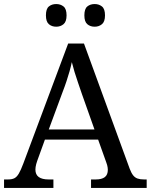

<svg xmlns="http://www.w3.org/2000/svg" viewBox="-20 -929 745 949"><path d="M0 0V-42H19Q39 -42 51 -48Q63 -54 73 -71Q83 -88 95 -120L317 -714H395L621 -95Q629 -74 638 -62.5Q647 -51 660 -46.5Q673 -42 692 -42H705V0H430V-42H453Q483 -42 498 -53.5Q513 -65 513 -90Q513 -96 512 -101.5Q511 -107 509.5 -113.5Q508 -120 505 -127L465 -239H202L164 -134Q161 -126 159 -118Q157 -110 156 -103.5Q155 -97 155 -91Q155 -66 171.5 -54Q188 -42 221 -42H244V0ZM221 -289H447L385 -464Q375 -494 365.5 -521Q356 -548 348.5 -573Q341 -598 335 -622Q330 -598 323.5 -575.5Q317 -553 309 -528.5Q301 -504 289 -473ZM448 -797Q426 -797 411.5 -809.5Q397 -822 397 -853Q397 -885 411.5 -897Q426 -909 448 -909Q469 -909 484 -897Q499 -885 499 -853Q499 -822 484 -809.5Q469 -797 448 -797ZM258 -797Q236 -797 221.5 -809.5Q207 -822 207 -853Q207 -885 221.5 -897Q236 -909 258 -909Q279 -909 294 -897Q309 -885 309 -853Q309 -822 294 -809.5Q279 -797 258 -797Z"/></svg>

Font: Noto Serif Myanmar
Style: Regular
Weight: 400
Designer: Ben Mitchell and the Monotype Design Team
Foundry: Monotype Imaging Inc.
Version: Version 2.106